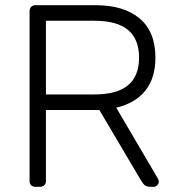

<svg xmlns="http://www.w3.org/2000/svg" viewBox="-20 -720 680 740"><path d="M579 -498Q579 -419 540 -370.5Q501 -322 428 -305L589 -31Q592 -25 592 -20Q592 -12 586 -6Q580 0 572 0H560Q545 0 537.5 -6.5Q530 -13 522 -27L363 -296H157V-22Q157 -12 150.5 -6Q144 0 134 0H116Q106 0 100 -6Q94 -12 94 -22V-677Q94 -687 100 -693.5Q106 -700 116 -700H349Q457 -700 518 -649Q579 -598 579 -498ZM344 -356Q431 -356 473.5 -391.5Q516 -427 516 -498Q516 -569 473.5 -604.5Q431 -640 344 -640H157V-356Z"/></svg>

Font: Hezaedrus Light
Style: Regular
Weight: 300
Designer: Hubert & Fischer
Foundry: Hubert & Fischer
Version: Version 1.10;September 3, 2019;FontCreator 11.5.0.2425 64-bi